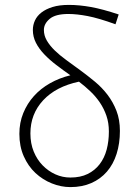

<svg xmlns="http://www.w3.org/2000/svg" viewBox="-20 -751 562 783"><path d="M267 12Q229 12 191.5 -3Q154 -18 124.5 -45.5Q95 -73 77 -113.5Q59 -154 59 -205Q59 -251 75 -290Q91 -329 118.5 -359.5Q146 -390 184 -411.5Q222 -433 267 -444Q237 -465 209.5 -486Q182 -507 160.5 -529.5Q139 -552 126.5 -576.5Q114 -601 114 -629Q114 -649 122.5 -667.5Q131 -686 149 -700Q167 -714 194.5 -722.5Q222 -731 261 -731Q303 -731 350.5 -722.5Q398 -714 464 -692L451 -652Q382 -677 337.5 -685.5Q293 -694 259 -694Q206 -694 182.5 -674Q159 -654 159 -629Q159 -606 171 -585.5Q183 -565 203 -545.5Q223 -526 250.5 -506Q278 -486 308 -464Q338 -442 367 -418Q396 -394 418.5 -364.5Q441 -335 455 -299Q469 -263 469 -217Q469 -166 455.5 -123.5Q442 -81 416 -51Q390 -21 352.5 -4.5Q315 12 267 12ZM267 -27Q308 -27 337.5 -41.5Q367 -56 386.5 -81.5Q406 -107 415 -141Q424 -175 424 -215Q424 -250 414 -279Q404 -308 387.5 -332.5Q371 -357 349 -378Q327 -399 302 -418Q208 -398 156 -342Q104 -286 104 -207Q104 -166 117.5 -133Q131 -100 154 -76.5Q177 -53 206 -40Q235 -27 267 -27Z"/></svg>

Font: hySource Sans Pro Light
Style: Regular
Weight: 300
Designer: Paul D. Hunt
Foundry: Adobe Systems Incorporated
Version: Version 2.021;PS 2.000;hotconv 1.0.86;makeotf.lib2.5.63406